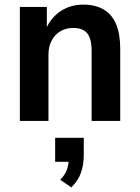

<svg xmlns="http://www.w3.org/2000/svg" viewBox="-20 -524 605 832"><path d="M66 0V-494H183V-398H179Q200 -447 242.5 -475.5Q285 -504 341 -504Q393 -504 429 -483Q465 -462 483 -419.5Q501 -377 501 -312V0H377V-304Q377 -339 368.5 -361Q360 -383 342 -393Q324 -403 298 -403Q267 -403 242.5 -389Q218 -375 204 -348.5Q190 -322 190 -288V0ZM289 288 241 255Q262 234 270 211Q278 188 278 163L303 177H219V73H343V147Q343 189 331 224Q319 259 289 288Z"/></svg>

Font: Nunito Sans 10pt SemiCondensed
Style: Bold
Weight: 700
Width: 4
Designer: Vernon Adams
Foundry: Vernon Adams
Version: Version 3.101;gftools[0.9.27]